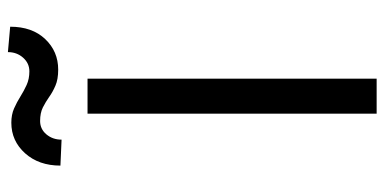

<svg xmlns="http://www.w3.org/2000/svg" viewBox="-262 -706 968 483"><g transform="rotate(-90 221.5 -464.0)"><path d="M265.6 -727.3V0H177.6V-727.3ZM112.2 -792.6 46.9 -795.5Q46.9 -849.8 77.9 -884.4Q109 -919 154.8 -919Q175.1 -919 190.7 -912.1Q206.3 -905.2 220.5 -896.3Q234.7 -887.4 249.8 -880.5Q264.9 -873.6 284.1 -873.6Q304.3 -873.6 318.4 -889.4Q332.4 -905.2 332.4 -927.6L396.3 -921.9Q396.3 -866.5 365.2 -833.8Q334.2 -801.1 288.4 -801.1Q263.8 -801.1 247.9 -808.1Q231.9 -815 219.5 -823.9Q207 -832.7 193.2 -839.7Q179.3 -846.6 159.1 -846.6Q138.8 -846.6 125.5 -830.8Q112.2 -815 112.2 -792.6Z"/></g></svg>

Font: InterMG
Style: Regular
Weight: 400
Designer: Rasmus Andersson
Foundry: rsms
Version: Version 3.019;December 26, 2023;FontCreator 15.0.0.2955 64-b